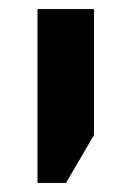

<svg xmlns="http://www.w3.org/2000/svg" viewBox="-20 -618 286 425"><path d="M63 -213V-598H188V-319L126 -213Z"/></svg>

Font: Noto Sans Hebrew SemiCondensed SemiBold
Style: Regular
Weight: 600
Width: 4
Designer: Monotype Design Team
Foundry: Monotype Imaging Inc.
Version: Version 2.004; ttfautohint (v1.8.4.7-5d5b)